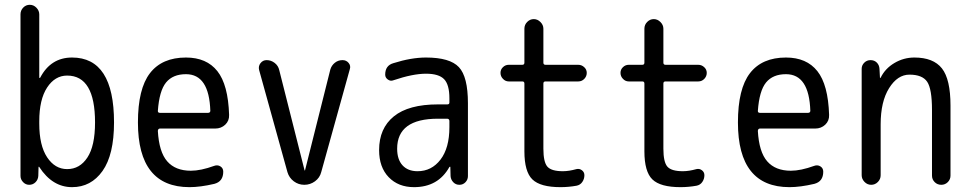

<svg xmlns="http://www.w3.org/2000/svg" viewBox="-20 -770 4040 800"><path d="M143.6 -264.6V-254.9Q143.6 -164.1 176.3 -114.7Q209 -65.4 259.8 -65.4Q312.5 -65.4 344.2 -113.8Q376 -162.1 376 -259.8Q376 -455.1 259.8 -455.1Q209 -455.1 176.3 -405.3Q143.6 -355.5 143.6 -264.6ZM101.6 0Q86.9 0 76.2 -11.2Q65.4 -22.5 65.4 -37.1V-710Q65.4 -726.6 76.7 -738.3Q87.9 -750 104 -750Q120.1 -750 131.8 -737.8Q143.6 -725.6 143.6 -710V-446.3Q143.6 -445.3 144.5 -445.3Q146.5 -445.3 147.5 -446.3Q191.4 -530.3 280.3 -530.3Q455.1 -530.3 455.1 -259.8Q455.1 -125 407.2 -57.6Q359.4 9.8 280.3 9.8Q198.2 9.8 143.6 -74.2Q143.6 -75.2 141.6 -75.2Q140.6 -75.2 140.6 -74.2L139.6 -37.1Q138.7 -21.5 127.9 -10.7Q117.2 0 101.6 0Z M754.9 -460.9Q700.2 -460.9 671.9 -426.3Q643.6 -391.6 637.7 -307.6Q637.7 -299.8 646.5 -299.8H846.7Q855.5 -299.8 856.4 -307.6Q851.6 -460.9 754.9 -460.9ZM769.5 9.8Q554.7 9.8 554.7 -259.8Q554.7 -400.4 605 -465.3Q655.3 -530.3 754.9 -530.3Q840.8 -530.3 885.7 -473.6Q930.7 -417 934.6 -291Q935.5 -266.6 918.5 -250.5Q901.4 -234.4 877 -234.4H646.5Q638.7 -234.4 637.7 -224.6Q642.6 -136.7 676.8 -97.7Q710.9 -58.6 775.4 -58.6Q816.4 -58.6 873 -79.1Q886.7 -84 898.4 -76.7Q910.2 -69.3 910.2 -54.7Q910.2 -13.7 873 -3.9Q814.5 9.8 769.5 9.8Z M1177.7 -52.7 1059.6 -478.5Q1055.7 -494.1 1065.4 -506.8Q1075.2 -519.5 1090.8 -519.5Q1109.4 -519.5 1124.5 -507.8Q1139.6 -496.1 1143.6 -477.5L1249 -60.5Q1249 -59.6 1250 -59.6Q1251 -59.6 1251 -60.5L1356.4 -480.5Q1361.3 -497.1 1375 -508.3Q1388.7 -519.5 1407.2 -519.5Q1422.9 -519.5 1432.6 -507.8Q1442.4 -496.1 1437.5 -481.4L1318.4 -52.7Q1312.5 -29.3 1292.5 -14.6Q1272.5 0 1248 0Q1223.6 0 1204.1 -14.6Q1184.6 -29.3 1177.7 -52.7Z M1804.7 -275.4Q1634.8 -275.4 1634.8 -150.4Q1634.8 -105.5 1657.2 -81.1Q1679.7 -56.6 1719.7 -56.6Q1778.3 -56.6 1815.4 -105Q1852.5 -153.3 1852.5 -240.2V-265.6Q1852.5 -274.4 1843.8 -275.4ZM1705.1 9.8Q1639.6 9.8 1599.6 -31.7Q1559.6 -73.2 1559.6 -144.5Q1559.6 -235.4 1621.1 -285.2Q1682.6 -335 1804.7 -335H1843.8Q1852.5 -335 1852.5 -342.8V-360.4Q1852.5 -417 1830.6 -439.9Q1808.6 -462.9 1754.9 -462.9Q1700.2 -462.9 1619.1 -435.5Q1607.4 -430.7 1596.2 -438.5Q1585 -446.3 1585 -459Q1585 -497.1 1619.1 -506.8Q1693.4 -530.3 1754.9 -530.3Q1854.5 -530.3 1892.1 -490.2Q1929.7 -450.2 1929.7 -339.8V-36.1Q1929.7 -21.5 1919.4 -10.7Q1909.2 0 1894 0Q1878.9 0 1868.7 -10.7Q1858.4 -21.5 1857.4 -36.1L1856.4 -74.2Q1856.4 -75.2 1855.5 -75.2Q1853.5 -75.2 1852.5 -74.2Q1805.7 9.8 1705.1 9.8Z M2099.6 -430.7Q2085.9 -430.7 2075.7 -441.4Q2065.4 -452.1 2065.4 -466.3Q2065.4 -480.5 2075.7 -490.2Q2085.9 -500 2099.6 -500H2156.2Q2165 -500 2165 -508.8V-650.4Q2165 -667 2176.8 -678.7Q2188.5 -690.4 2204.1 -690.4Q2219.7 -690.4 2231.9 -678.2Q2244.1 -666 2244.1 -650.4V-508.8Q2244.1 -500 2252.9 -500H2389.6Q2403.3 -500 2414.1 -490.2Q2424.8 -480.5 2424.8 -466.3Q2424.8 -452.1 2414.6 -441.4Q2404.3 -430.7 2389.6 -430.7H2252.9Q2244.1 -430.7 2244.1 -421.9V-150.4Q2244.1 -94.7 2260.7 -75.7Q2277.3 -56.6 2325.2 -56.6Q2350.6 -56.6 2381.8 -65.4Q2394.5 -68.4 2404.8 -60.5Q2415 -52.7 2415 -40Q2415 -24.4 2406.2 -11.7Q2397.5 1 2381.8 3.9Q2348.6 9.8 2315.4 9.8Q2231.4 9.8 2198.2 -22.5Q2165 -54.7 2165 -139.6V-421.9Q2165 -430.7 2156.2 -430.7Z M2599.6 -430.7Q2585.9 -430.7 2575.7 -441.4Q2565.4 -452.1 2565.4 -466.3Q2565.4 -480.5 2575.7 -490.2Q2585.9 -500 2599.6 -500H2656.2Q2665 -500 2665 -508.8V-650.4Q2665 -667 2676.8 -678.7Q2688.5 -690.4 2704.1 -690.4Q2719.7 -690.4 2731.9 -678.2Q2744.1 -666 2744.1 -650.4V-508.8Q2744.1 -500 2752.9 -500H2889.6Q2903.3 -500 2914.1 -490.2Q2924.8 -480.5 2924.8 -466.3Q2924.8 -452.1 2914.6 -441.4Q2904.3 -430.7 2889.6 -430.7H2752.9Q2744.1 -430.7 2744.1 -421.9V-150.4Q2744.1 -94.7 2760.7 -75.7Q2777.3 -56.6 2825.2 -56.6Q2850.6 -56.6 2881.8 -65.4Q2894.5 -68.4 2904.8 -60.5Q2915 -52.7 2915 -40Q2915 -24.4 2906.2 -11.7Q2897.5 1 2881.8 3.9Q2848.6 9.8 2815.4 9.8Q2731.4 9.8 2698.2 -22.5Q2665 -54.7 2665 -139.6V-421.9Q2665 -430.7 2656.2 -430.7Z M3254.9 -460.9Q3200.2 -460.9 3171.9 -426.3Q3143.6 -391.6 3137.7 -307.6Q3137.7 -299.8 3146.5 -299.8H3346.7Q3355.5 -299.8 3356.4 -307.6Q3351.6 -460.9 3254.9 -460.9ZM3269.5 9.8Q3054.7 9.8 3054.7 -259.8Q3054.7 -400.4 3105 -465.3Q3155.3 -530.3 3254.9 -530.3Q3340.8 -530.3 3385.7 -473.6Q3430.7 -417 3434.6 -291Q3435.5 -266.6 3418.5 -250.5Q3401.4 -234.4 3377 -234.4H3146.5Q3138.7 -234.4 3137.7 -224.6Q3142.6 -136.7 3176.8 -97.7Q3210.9 -58.6 3275.4 -58.6Q3316.4 -58.6 3373 -79.1Q3386.7 -84 3398.4 -76.7Q3410.2 -69.3 3410.2 -54.7Q3410.2 -13.7 3373 -3.9Q3314.5 9.8 3269.5 9.8Z M3570.3 -40V-483.4Q3570.3 -498 3581.1 -508.8Q3591.8 -519.5 3607.4 -519.5Q3623 -519.5 3633.3 -509.3Q3643.6 -499 3644.5 -483.4L3646.5 -446.3Q3646.5 -445.3 3647.5 -445.3Q3649.4 -445.3 3649.4 -446.3Q3668 -484.4 3706.5 -507.3Q3745.1 -530.3 3790 -530.3Q3869.1 -530.3 3904.8 -484.9Q3940.4 -439.5 3940.4 -330.1V-38.1Q3940.4 -22.5 3929.2 -11.2Q3918 0 3901.9 0Q3885.7 0 3874.5 -11.2Q3863.3 -22.5 3863.3 -38.1V-311.5Q3863.3 -399.4 3843.3 -429.2Q3823.2 -459 3769.5 -459Q3719.7 -459 3684.6 -402.8Q3649.4 -346.7 3649.4 -252V-40Q3649.4 -23.4 3637.7 -11.7Q3626 0 3609.9 0Q3593.8 0 3582 -12.2Q3570.3 -24.4 3570.3 -40Z"/></svg>

Font: Rounded Mgen+ 2m regular
Style: Regular
Weight: 400
Designer: [Source Han Sans]
Ryoko NISHIZUKA  (kana & ideographs); Paul D. Hunt (Latin, Greek & Cyrillic); Wenlong ZHANG  (bopomofo
Version: Version 1.059.20150602